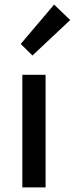

<svg xmlns="http://www.w3.org/2000/svg" viewBox="-20 -814 325 834"><path d="M70 0ZM77 -489H178V0H77ZM70 -623 215 -794 285 -727 121 -573Z"/></svg>

Font: Assistant SemiBold
Style: Regular
Weight: 600
Designer: Hebrew By Ben Nathan, Latin by Paul Hunt
Version: Version 2.001; ttfautohint (v1.6)